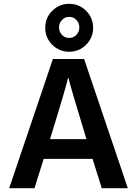

<svg xmlns="http://www.w3.org/2000/svg" viewBox="-20 -982 714 1002"><path d="M303 -877.5Q288 -861 288 -839Q288 -817 303 -800.5Q318 -784 341 -784Q364 -784 379 -800.5Q394 -817 394 -839Q394 -861 379 -877.5Q364 -894 341 -894Q318 -894 303 -877.5ZM429.5 -925.5Q466 -889 466 -837Q466 -785 429.5 -748.5Q393 -712 341 -712Q289 -712 252.5 -748.5Q216 -785 216 -837Q216 -889 252.5 -925.5Q289 -962 341 -962Q393 -962 429.5 -925.5ZM160 0H28L256 -674H419L647 0H511L463 -153H208ZM336 -580Q328 -537 241 -256H431Q348 -529 336 -580Z"/></svg>

Font: Hind Kochi SemiBold
Style: Regular
Weight: 600
Designer: Dhruvi Tolia
Foundry: Indian Type Foundry
Version: Version 0.702;PS 1.0;hotconv 1.0.81;makeotf.lib2.5.63406